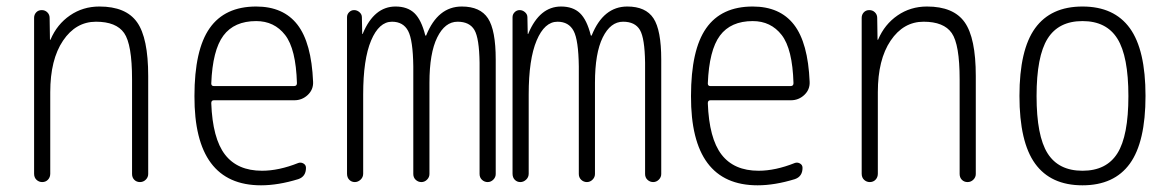

<svg xmlns="http://www.w3.org/2000/svg" viewBox="-20 -550 3540 580"><path d="M107.4 0Q97.7 0 90.3 -6.8Q83 -13.7 83 -25.4V-496.1Q83 -505.9 89.4 -512.7Q95.7 -519.5 106 -519.5Q116.2 -519.5 123 -512.7Q129.9 -505.9 129.9 -496.1L130.9 -430.7Q130.9 -429.7 131.8 -429.7Q132.8 -429.7 132.8 -430.7Q152.3 -476.6 191.4 -503.4Q230.5 -530.3 280.3 -530.3Q360.4 -530.3 394 -482.9Q427.7 -435.5 427.7 -320.3V-24.4Q427.7 -14.6 420.4 -7.3Q413.1 0 402.8 0Q392.6 0 385.7 -6.8Q378.9 -13.7 378.9 -24.4V-310.5Q378.9 -416 355 -450.2Q331.1 -484.4 270 -484.4Q209 -484.4 170.4 -427.2Q131.8 -370.1 131.8 -271.5V-25.4Q131.8 -14.6 125 -7.3Q118.2 0 107.4 0Z M753.9 -486.3Q687.5 -486.3 654.8 -442.4Q622.1 -398.4 618.2 -297.9Q618.2 -290 626 -290H868.2Q877 -290 877 -298.8Q874 -402.3 841.3 -444.3Q808.6 -486.3 753.9 -486.3ZM768.6 9.8Q566.4 9.8 567.4 -259.8Q567.4 -399.4 613.3 -464.8Q659.2 -530.3 753.9 -530.3Q835.9 -530.3 878.4 -475.6Q920.9 -420.9 925.8 -302.7Q926.8 -279.3 909.7 -263.2Q892.6 -247.1 869.1 -247.1H626Q618.2 -247.1 618.2 -238.3Q622.1 -131.8 659.7 -83Q697.3 -34.2 771.5 -34.2Q822.3 -34.2 880.9 -57.6Q888.7 -60.5 896.5 -56.2Q904.3 -51.8 904.3 -43Q904.3 -16.6 880.9 -8.8Q820.3 9.8 768.6 9.8Z M1028.3 -25.4V-498Q1028.3 -506.8 1034.7 -513.2Q1041 -519.5 1049.8 -519.5Q1058.6 -519.5 1065.9 -513.2Q1073.2 -506.8 1073.2 -498L1074.2 -448.2Q1074.2 -447.3 1075.2 -447.3Q1076.2 -447.3 1076.2 -449.2Q1110.4 -530.3 1174.8 -530.3Q1210.9 -530.3 1231.9 -510.3Q1252.9 -490.2 1264.6 -443.4Q1264.6 -442.4 1266.6 -442.4Q1267.6 -442.4 1267.6 -443.4Q1302.7 -530.3 1375 -530.3Q1430.7 -530.3 1454.1 -494.6Q1477.5 -459 1477.5 -370.1V-24.4Q1477.5 -14.6 1470.2 -7.3Q1462.9 0 1453.1 0Q1443.4 0 1436 -6.8Q1428.7 -13.7 1428.7 -24.4V-360.4Q1427.7 -434.6 1413.1 -459.5Q1398.4 -484.4 1362.3 -484.4Q1324.2 -484.4 1300.8 -437Q1277.3 -389.6 1277.3 -299.8V-24.4Q1277.3 -14.6 1270 -7.3Q1262.7 0 1252.9 0Q1243.2 0 1235.8 -6.8Q1228.5 -13.7 1228.5 -24.4V-349.6Q1227.5 -428.7 1212.9 -456.5Q1198.2 -484.4 1164.1 -484.4Q1125 -484.4 1101.1 -427.7Q1077.1 -371.1 1077.1 -264.6V-25.4Q1077.1 -14.6 1069.3 -7.3Q1061.5 0 1051.8 0Q1042 0 1035.2 -6.8Q1028.3 -13.7 1028.3 -25.4Z M1528.3 -25.4V-498Q1528.3 -506.8 1534.7 -513.2Q1541 -519.5 1549.8 -519.5Q1558.6 -519.5 1565.9 -513.2Q1573.2 -506.8 1573.2 -498L1574.2 -448.2Q1574.2 -447.3 1575.2 -447.3Q1576.2 -447.3 1576.2 -449.2Q1610.4 -530.3 1674.8 -530.3Q1710.9 -530.3 1731.9 -510.3Q1752.9 -490.2 1764.6 -443.4Q1764.6 -442.4 1766.6 -442.4Q1767.6 -442.4 1767.6 -443.4Q1802.7 -530.3 1875 -530.3Q1930.7 -530.3 1954.1 -494.6Q1977.5 -459 1977.5 -370.1V-24.4Q1977.5 -14.6 1970.2 -7.3Q1962.9 0 1953.1 0Q1943.4 0 1936 -6.8Q1928.7 -13.7 1928.7 -24.4V-360.4Q1927.7 -434.6 1913.1 -459.5Q1898.4 -484.4 1862.3 -484.4Q1824.2 -484.4 1800.8 -437Q1777.3 -389.6 1777.3 -299.8V-24.4Q1777.3 -14.6 1770 -7.3Q1762.7 0 1752.9 0Q1743.2 0 1735.8 -6.8Q1728.5 -13.7 1728.5 -24.4V-349.6Q1727.5 -428.7 1712.9 -456.5Q1698.2 -484.4 1664.1 -484.4Q1625 -484.4 1601.1 -427.7Q1577.1 -371.1 1577.1 -264.6V-25.4Q1577.1 -14.6 1569.3 -7.3Q1561.5 0 1551.8 0Q1542 0 1535.2 -6.8Q1528.3 -13.7 1528.3 -25.4Z M2253.9 -486.3Q2187.5 -486.3 2154.8 -442.4Q2122.1 -398.4 2118.2 -297.9Q2118.2 -290 2126 -290H2368.2Q2377 -290 2377 -298.8Q2374 -402.3 2341.3 -444.3Q2308.6 -486.3 2253.9 -486.3ZM2268.6 9.8Q2066.4 9.8 2067.4 -259.8Q2067.4 -399.4 2113.3 -464.8Q2159.2 -530.3 2253.9 -530.3Q2335.9 -530.3 2378.4 -475.6Q2420.9 -420.9 2425.8 -302.7Q2426.8 -279.3 2409.7 -263.2Q2392.6 -247.1 2369.1 -247.1H2126Q2118.2 -247.1 2118.2 -238.3Q2122.1 -131.8 2159.7 -83Q2197.3 -34.2 2271.5 -34.2Q2322.3 -34.2 2380.9 -57.6Q2388.7 -60.5 2396.5 -56.2Q2404.3 -51.8 2404.3 -43Q2404.3 -16.6 2380.9 -8.8Q2320.3 9.8 2268.6 9.8Z M2607.4 0Q2597.7 0 2590.3 -6.8Q2583 -13.7 2583 -25.4V-496.1Q2583 -505.9 2589.4 -512.7Q2595.7 -519.5 2606 -519.5Q2616.2 -519.5 2623 -512.7Q2629.9 -505.9 2629.9 -496.1L2630.9 -430.7Q2630.9 -429.7 2631.8 -429.7Q2632.8 -429.7 2632.8 -430.7Q2652.3 -476.6 2691.4 -503.4Q2730.5 -530.3 2780.3 -530.3Q2860.4 -530.3 2894 -482.9Q2927.7 -435.5 2927.7 -320.3V-24.4Q2927.7 -14.6 2920.4 -7.3Q2913.1 0 2902.8 0Q2892.6 0 2885.7 -6.8Q2878.9 -13.7 2878.9 -24.4V-310.5Q2878.9 -416 2855 -450.2Q2831.1 -484.4 2770 -484.4Q2709 -484.4 2670.4 -427.2Q2631.8 -370.1 2631.8 -271.5V-25.4Q2631.8 -14.6 2625 -7.3Q2618.2 0 2607.4 0Z M3355.5 -433.1Q3322.3 -486.3 3250 -486.3Q3177.7 -486.3 3144.5 -433.1Q3111.3 -379.9 3111.3 -259.8Q3111.3 -139.6 3144.5 -86.9Q3177.7 -34.2 3250 -34.2Q3322.3 -34.2 3355.5 -86.9Q3388.7 -139.6 3388.7 -259.8Q3388.7 -379.9 3355.5 -433.1ZM3393.1 -55.7Q3345.7 9.8 3250 9.8Q3154.3 9.8 3106.9 -55.7Q3059.6 -121.1 3059.6 -260.3Q3059.6 -399.4 3106.9 -464.8Q3154.3 -530.3 3250 -530.3Q3345.7 -530.3 3393.1 -464.8Q3440.4 -399.4 3440.4 -260.3Q3440.4 -121.1 3393.1 -55.7Z"/></svg>

Font: Rounded-X Mgen+ 2m light
Style: Regular
Weight: 200
Designer: [Source Han Sans]
Ryoko NISHIZUKA  (kana & ideographs); Paul D. Hunt (Latin, Greek & Cyrillic); Wenlong ZHANG  (bopomofo
Version: Version 1.059.20150602